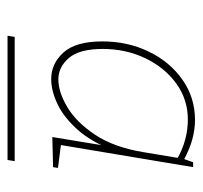

<svg xmlns="http://www.w3.org/2000/svg" viewBox="-34 -705 538 510"><g transform="rotate(90 235.0 -450.0)"><path d="M75 -201 78 -220H408L405 -201ZM190 -317Q149 -317 119.5 -349.5Q90 -382 90 -453Q90 -520 117 -576Q144 -632 191.5 -665.5Q239 -699 299 -699Q323 -699 349.5 -692Q376 -685 407 -668L401 -666L411 -694H424L364 -335L356 -344L426 -335L424 -322L344 -320L370 -478L378 -479Q356 -422 323.5 -386Q291 -350 256 -333.5Q221 -317 190 -317ZM191 -336Q224 -336 264 -359.5Q304 -383 337.5 -433Q371 -483 384 -561L401 -663L405 -650Q377 -666 350.5 -673Q324 -680 298 -680Q244 -680 201.5 -649Q159 -618 134.5 -566.5Q110 -515 110 -454Q110 -392 134 -364Q158 -336 191 -336Z"/></g></svg>

Font: Bitter Thin
Style: Italic
Weight: 100
Italic angle: -9°
Designer: Sol Matas, and Bitter project Authors
Foundry: Sol Matas
Version: Version 2.002